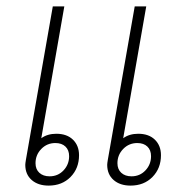

<svg xmlns="http://www.w3.org/2000/svg" viewBox="-20 -570 596 600"><path d="M227 -85Q227 -44 200.5 -17Q174 10 132 10Q99 10 79 -7.5Q59 -25 59 -55Q59 -59 61 -71L145 -550H181L109 -138Q128 -152 156 -152Q189 -152 208 -133.5Q227 -115 227 -85ZM483 -85Q483 -44 456.5 -17Q430 10 388 10Q355 10 335 -7.5Q315 -25 315 -55Q315 -59 317 -71L401 -550H437L365 -138Q384 -152 412 -152Q445 -152 464 -133.5Q483 -115 483 -85ZM196 -82Q196 -101 184.5 -112Q173 -123 153 -123Q127 -123 109 -104.5Q91 -86 91 -60Q91 -41 103 -30Q115 -19 135 -19Q161 -19 178.5 -37.5Q196 -56 196 -82ZM452 -82Q452 -101 440.5 -112Q429 -123 409 -123Q383 -123 365 -104.5Q347 -86 347 -60Q347 -41 359 -30Q371 -19 391 -19Q417 -19 434.5 -37.5Q452 -56 452 -82Z"/></svg>

Font: Bai Jamjuree ExtraLight
Style: Italic
Weight: 275
Italic angle: -10°
Version: Version 1.000; ttfautohint (v1.6)